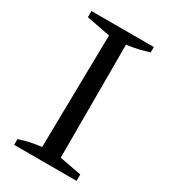

<svg xmlns="http://www.w3.org/2000/svg" viewBox="-164 -727 707 805"><g transform="rotate(30 189.5 -324.0)"><path d="M37 0V-28Q64 -37 90.5 -42.5Q117 -48 143 -51L152 -596L37 -618V-648H339V-622Q315 -614 288.5 -608Q262 -602 233 -598V-51L339 -31V0Z"/></g></svg>

Font: Piazzolla
Style: Regular
Weight: 400
Designer: Juan Pablo del Peral
Foundry: Huerta Tipografica
Version: Version 1.330